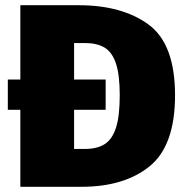

<svg xmlns="http://www.w3.org/2000/svg" viewBox="-20 -716 711 736"><path d="M651 -351Q651 -158 554 -79Q457 0 293 0H58V-295H10V-411H58V-696H281Q449 -696 550 -621.5Q651 -547 651 -351ZM439 -351Q439 -429 424.5 -472.5Q410 -516 381 -533.5Q352 -551 306 -551H264V-411H385V-295H264V-145H305Q353 -145 382 -164Q411 -183 425 -227.5Q439 -272 439 -351Z"/></svg>

Font: FiraGO Heavy
Style: Regular
Weight: 900
Designer: bBox Type
Foundry: bBox Type GmbH
Version: Version 1.001